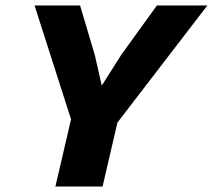

<svg xmlns="http://www.w3.org/2000/svg" viewBox="-20 -680 776 700"><path d="M182 0 239 -245 106 -660H272L326 -478L351 -368L422 -480L552 -660H736L408 -233L354 0Z"/></svg>

Font: Elaine Sans
Style: Bold Italic
Weight: 700
Italic angle: -13°
Designer: Wei Huang
Foundry: Wei Huang
Version: Version 2.001;December 24, 2019;FontCreator 12.0.0.2547 64-b